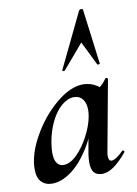

<svg xmlns="http://www.w3.org/2000/svg" viewBox="-84 -787 613 856"><g transform="rotate(-10 222.0 -359.0)"><path d="M16 -63Q16 -130 60.5 -209.5Q105 -289 170.5 -344Q236 -399 294 -399Q328 -399 357 -380Q386 -361 389 -324L329 -357Q346 -359 364.5 -373Q383 -387 396 -407Q398 -409 400 -409Q403 -409 406 -407Q409 -405 408 -404L350 -89Q347 -76 347 -66Q347 -42 361 -42Q380 -42 415 -77Q416 -78 418 -78Q421 -78 423 -74.5Q425 -71 423 -69Q359 9 311 9Q285 9 273 -5.5Q261 -20 261 -51Q261 -68 264 -89L289 -229L310 -246Q287 -167 249 -108Q211 -49 167.5 -18Q124 13 83 13Q52 13 34 -6Q16 -25 16 -63ZM294 -253Q297 -270 297 -283Q297 -314 283 -332Q269 -350 244 -350Q216 -350 188.5 -327Q161 -304 140.5 -263Q120 -222 111 -172Q106 -140 106 -124Q106 -91 117 -75.5Q128 -60 147 -60Q177 -60 208.5 -91.5Q240 -123 263.5 -168.5Q287 -214 294 -253ZM372 -476 319 -584 225 -474Q223 -472 221 -472Q218 -472 215.5 -473.5Q213 -475 214 -477L334 -726Q337 -731 344 -731Q352 -731 352 -726L384 -477Q384 -475 378.5 -474.5Q373 -474 372 -476Z"/></g></svg>

Font: Cormorant Garamond
Style: Bold Italic
Weight: 700
Italic angle: -10°
Designer: Christian Thalmann (Catharsis Fonts)
Foundry: Catharsis Fonts
Version: Version 4.000